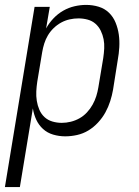

<svg xmlns="http://www.w3.org/2000/svg" viewBox="-45 -548 565 783"><path d="M-25 215 96 -520H158L143 -432Q155 -454 173 -473Q191 -492 213 -504.5Q235 -517 259 -522.5Q283 -528 306 -528Q333 -528 357.5 -520.5Q382 -513 399.5 -496Q417 -479 426.5 -455.5Q436 -432 439.5 -407Q443 -382 441.5 -355.5Q440 -329 435 -302L416 -182Q412 -159 404.5 -135.5Q397 -112 385 -90Q373 -68 355 -48.5Q337 -29 315.5 -16Q294 -3 269.5 2.5Q245 8 221 8Q196 8 172 1Q148 -6 130.5 -22Q113 -38 103 -59.5Q93 -81 89 -106L36 215ZM207 -47Q225 -47 243.5 -51.5Q262 -56 279 -65.5Q296 -75 309.5 -89.5Q323 -104 332.5 -121Q342 -138 347.5 -155.5Q353 -173 356 -191L376 -311Q379 -331 380 -350.5Q381 -370 377.5 -388Q374 -406 366 -422.5Q358 -439 344.5 -451Q331 -463 312.5 -468Q294 -473 275 -473Q257 -473 239 -469Q221 -465 204.5 -456Q188 -447 174 -433.5Q160 -420 150.5 -404Q141 -388 135.5 -370.5Q130 -353 127 -335L107 -215Q104 -195 103 -175.5Q102 -156 105 -137Q108 -118 115.5 -100.5Q123 -83 136.5 -70.5Q150 -58 168.5 -52.5Q187 -47 207 -47Z"/></svg>

Font: Iosevka SS04 Light Oblique
Style: Regular
Weight: 300
Italic angle: -9°
Monospace: yes
Designer: Belleve Invis
Foundry: Belleve Invis
Version: Version 19.0.0; ttfautohint (v1.8.4)